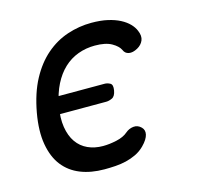

<svg xmlns="http://www.w3.org/2000/svg" viewBox="-88 -652 776 755"><g transform="rotate(-15 300.0 -275.0)"><path d="M93 -245Q82 -245 71 -251Q60 -257 64 -280Q68 -303 81 -309Q94 -315 105 -315H335Q346 -315 357 -309Q368 -303 364 -280Q360 -257 347 -251Q334 -245 323 -245ZM48 -274Q62 -351 91 -405Q120 -459 160 -493.5Q200 -528 248 -544Q296 -560 346 -560Q384 -560 412.5 -553.5Q441 -547 462 -536Q483 -525 496.5 -511Q510 -497 516 -482Q526 -459 519 -442Q512 -425 494 -415Q474 -404 458.5 -407Q443 -410 437 -425Q429 -442 404.5 -456Q380 -470 336 -470Q300 -470 267.5 -458Q235 -446 209.5 -422Q184 -398 166 -362.5Q148 -327 139 -279Q130 -230 136 -192.5Q142 -155 159.5 -130Q177 -105 204.5 -92.5Q232 -80 266 -80Q292 -80 321.5 -86.5Q351 -93 368 -108Q382 -120 400 -122Q418 -124 432 -110Q438 -104 440 -96.5Q442 -89 440 -80Q438 -71 431.5 -60.5Q425 -50 413 -38Q397 -22 377 -12.5Q357 -3 336 2Q315 7 292.5 8.5Q270 10 248 10Q193 10 150.5 -7Q108 -24 81 -58.5Q54 -93 44.5 -147Q35 -201 48 -274Z"/></g></svg>

Font: Maple Mono
Style: Italic
Weight: 400
Italic angle: -10°
Monospace: yes
Designer: subframe7536
Version: Version 7.300